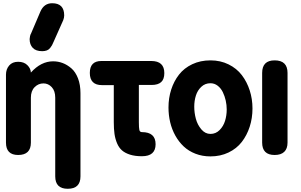

<svg xmlns="http://www.w3.org/2000/svg" viewBox="-20 -963 1868 1193"><path d="M17.1 -77.1V-499Q17.1 -532.7 36.9 -555.9Q56.6 -579.1 92.8 -579.1Q128.9 -579.1 149.9 -558.3Q170.9 -537.6 171.9 -512.2Q234.9 -582 310.1 -582Q340.8 -582 369.4 -571.3Q397.9 -560.5 423.6 -538.3Q449.2 -516.1 464.6 -476.3Q480 -436.5 480 -383.8V132.8Q480 210 400.9 210Q323.2 210 323.2 132.8V-356Q323.2 -398.4 301.5 -421.6Q279.8 -444.8 250 -444.8Q218.3 -444.8 195.1 -421.4Q171.9 -397.9 171.9 -356V-77.1Q171.9 0 92.8 0Q17.1 0 17.1 -77.1ZM373 -837.9 313 -703.1Q307.1 -689 303.2 -681.9Q299.3 -674.8 291.3 -664.6Q283.2 -654.3 271 -649.7Q258.8 -645 242.2 -645Q202.6 -645 183.3 -665.8Q164.1 -686.5 164.1 -720.2Q164.1 -726.1 166.5 -737.5Q168.9 -749 172.9 -754.9L231 -891.1Q253.4 -942.9 304.2 -942.9Q378.9 -942.9 378.9 -867.2Q378.9 -853.5 373 -837.9Z M609.9 -584H919.9Q1001 -584 1001 -508.8Q1001 -470.7 981.4 -452.9Q961.9 -435.1 921.9 -435.1H842.8V-204.1Q842.8 -168.5 845.9 -155.3Q849.1 -142.1 861.8 -142.1Q946.8 -142.1 946.8 -66.9Q946.8 7.8 861.8 7.8Q819.3 7.8 788.3 -2Q757.3 -11.7 738 -28.6Q718.8 -45.4 707.3 -72.8Q695.8 -100.1 691.4 -131.1Q687 -162.1 687 -204.1V-434.1H613.8Q538.1 -434.1 538.1 -509.8Q538.1 -584 609.9 -584Z M1287.6 -587.9Q1349.6 -587.9 1400.1 -563Q1450.7 -538.1 1482.7 -496.1Q1514.6 -454.1 1531.7 -400.9Q1548.8 -347.7 1548.8 -289.1Q1548.8 -229 1531.5 -175.5Q1514.2 -122.1 1482.2 -80.8Q1450.2 -39.6 1399.9 -15.4Q1349.6 8.8 1287.6 8.8Q1237.3 8.8 1194.6 -7.8Q1151.9 -24.4 1121.3 -53.2Q1090.8 -82 1069.3 -120.6Q1047.9 -159.2 1037.4 -203.4Q1026.9 -247.6 1026.9 -294.9Q1026.9 -354 1043.7 -406.2Q1060.5 -458.5 1092.3 -499.3Q1124 -540 1174.6 -564Q1225.1 -587.9 1287.6 -587.9ZM1287.6 -445.8Q1254.4 -445.8 1231 -423.8Q1207.5 -401.9 1197.3 -369.6Q1187 -337.4 1187 -299.8Q1187 -262.2 1197 -224.9Q1207 -187.5 1231 -159.2Q1254.9 -130.9 1287.6 -130.9Q1320.8 -130.9 1344.5 -154.8Q1368.2 -178.7 1378.4 -212.2Q1388.7 -245.6 1388.7 -283.2Q1388.7 -310.5 1382.6 -338.1Q1376.5 -365.7 1364.5 -390.4Q1352.5 -415 1332.5 -430.4Q1312.5 -445.8 1287.6 -445.8Z M1766.6 -509.8V-77.1Q1766.6 -39.1 1746.1 -19.5Q1725.6 0 1686.5 0Q1608.9 0 1608.9 -77.1V-509.8Q1608.9 -587.9 1686.5 -587.9Q1766.6 -587.9 1766.6 -509.8Z"/></svg>

Font: BPreplay
Style: Bold
Weight: 700
Designer: Magenta/George Triantafyllakos
Foundry: Magenta/George Triantafyllakos
Version: Version 1.00